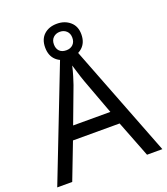

<svg xmlns="http://www.w3.org/2000/svg" viewBox="-157 -986 952 1095"><g transform="rotate(-20 319.5 -439.0)"><path d="M545 0 459 -221H176L91 0H0L279 -717H360L638 0ZM352 -517Q349 -525 342 -546Q335 -567 328.5 -589.5Q322 -612 318 -624Q311 -593 302 -563.5Q293 -534 287 -517L206 -301H432ZM317 -667Q268 -667 238 -695Q208 -723 208 -773Q208 -823 238 -850.5Q268 -878 317 -878Q364 -878 396 -850.5Q428 -823 428 -774Q428 -723 396.5 -695Q365 -667 317 -667ZM317 -717Q342 -717 357.5 -732Q373 -747 373 -773Q373 -799 357 -814Q341 -829 317 -829Q293 -829 277 -814Q261 -799 261 -773Q261 -747 275.5 -732Q290 -717 317 -717Z"/></g></svg>

Font: Noto Sans Meroitic
Style: Regular
Weight: 400
Designer: Monotype Design Team
Foundry: Monotype Imaging Inc.
Version: Version 2.002; ttfautohint (v1.8.4.7-5d5b)